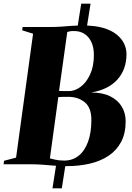

<svg xmlns="http://www.w3.org/2000/svg" viewBox="-48 -889 716 1039"><path d="M313.5 10Q278 10 246.2 7.5Q214.5 5 184.2 2.5Q154 0 122.5 0H-28.5L-26 -19L39 -36L131 -706.5L72 -725L74.5 -743H225.5Q258.5 -743 284.5 -745Q310.5 -747 338 -749Q365.5 -751 402.5 -751Q466.5 -751 511.2 -737.8Q556 -724.5 583.5 -702Q611 -679.5 623.8 -652.2Q636.5 -625 636.5 -596.5Q636.5 -513 587 -458.2Q537.5 -403.5 445 -388.5Q507 -388.5 548.5 -367.8Q590 -347 611 -312Q632 -277 632 -232.5Q632 -167.5 607.5 -121.2Q583 -75 539.5 -46Q496 -17 438.2 -3.5Q380.5 10 313.5 10ZM325 -396Q357 -396 388 -419Q419 -442 439.5 -485.8Q460 -529.5 460 -591.5Q460 -633 446.2 -662Q432.5 -691 408.5 -706Q384.5 -721 354 -721Q346 -721 339.8 -720.8Q333.5 -720.5 327.8 -719.2Q322 -718 316 -715.5L271.5 -397Q281.5 -396.5 295.2 -396.2Q309 -396 325 -396ZM299 -20Q344.5 -20 377.5 -46.2Q410.5 -72.5 428.5 -122Q446.5 -171.5 446.5 -240.5Q446.5 -306 410.8 -335.5Q375 -365 321 -365Q302.5 -365 289.5 -364.8Q276.5 -364.5 267.5 -363.5L222 -32Q235 -28.5 246.8 -25.8Q258.5 -23 271.2 -21.5Q284 -20 299 -20ZM236 130 258.5 -14H309L286.5 130ZM369.5 -730 391.5 -869H442L420 -730Z"/></svg>

Font: Merriweather 144pt Black
Style: Italic
Weight: 900
Italic angle: -7.8°
Version: Version 2.101